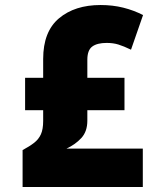

<svg xmlns="http://www.w3.org/2000/svg" viewBox="-20 -745 640 765"><path d="M70 -147Q98 -162 116 -176Q134 -190 143 -210Q152 -230 152 -263V-306H80V-435H152V-510Q152 -619 215 -672Q278 -725 381 -725Q429 -725 471 -714.5Q513 -704 550 -685L502 -547Q473 -561 452 -567.5Q431 -574 405 -574Q367 -574 347.5 -559.5Q328 -545 328 -507V-435H476V-306H328V-264Q328 -221 304 -195Q280 -169 245 -153H549V0H70Z"/></svg>

Font: Noto Sans Mono Black
Style: Regular
Weight: 900
Designer: Monotype Design Team
Foundry: Monotype Imaging Inc.
Version: Version 2.014